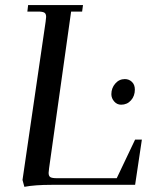

<svg xmlns="http://www.w3.org/2000/svg" viewBox="-20 -722 626 750"><path d="M67.9 -19 158.2 -637.2Q160.2 -650.9 160.2 -655.8Q160.2 -668.5 153.3 -672.6Q146.5 -676.8 127.9 -676.8H86.9L89.8 -702.1H304.2L300.8 -676.8H257.8L171.9 -65.9Q169.9 -52.2 169.9 -46.9Q169.9 -34.2 176.8 -30Q183.6 -25.9 202.1 -25.9H436L507.8 -176.8H534.2L507.8 0H181.2Q116.2 0 75.2 7.8ZM415 -354Q415 -377.9 430.2 -395.5Q445.3 -413.1 467.8 -413.1Q483.9 -413.1 495.4 -402.1Q506.8 -391.1 506.8 -372.1Q506.8 -347.2 491.7 -330.1Q476.6 -313 453.1 -313Q437 -313 426 -325.7Q415 -338.4 415 -354Z"/></svg>

Font: Dihjauti
Style: Bold Italic
Weight: 700
Italic angle: -9°
Designer: T. Christopher White
Version: Version 3.0.0